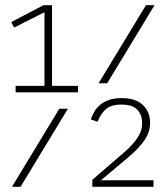

<svg xmlns="http://www.w3.org/2000/svg" viewBox="-20 -718 640 738"><path d="M40 -388H151V-671L34 -612L23 -633L147 -698H180V-388H280V-363H40ZM541 -698H574L392 -398H359ZM208 -300H241L59 0H26ZM335 -27 459 -134Q489 -160 507.5 -187Q526 -214 526 -240V-248Q526 -277 507.5 -296.5Q489 -316 447 -316Q406 -316 386 -297.5Q366 -279 355 -250L329 -259Q334 -274 342.5 -288.5Q351 -303 365 -315Q379 -327 399.5 -334Q420 -341 448 -341Q501 -341 529 -314.5Q557 -288 557 -246Q557 -211 536 -180Q515 -149 475 -115L368 -25H570V0H335Z"/></svg>

Font: IBM Plex Mono ExtLt
Style: Regular
Weight: 200
Monospace: yes
Designer: Mike Abbink, Paul van der Laan, Pieter van Rosmalen
Foundry: Bold Monday
Version: Version 2.3